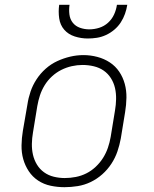

<svg xmlns="http://www.w3.org/2000/svg" viewBox="-20 -770 640 798"><path d="M248 8Q219 8 190.5 2Q162 -4 138.5 -19.5Q115 -35 99.5 -58.5Q84 -82 76.5 -109Q69 -136 69.5 -166Q70 -196 75 -226L94 -336Q98 -363 107 -389.5Q116 -416 132 -440.5Q148 -465 170 -484.5Q192 -504 218 -516Q244 -528 271.5 -534.5Q299 -541 327 -541Q356 -541 384.5 -533.5Q413 -526 436.5 -510.5Q460 -495 475.5 -472Q491 -449 498.5 -421.5Q506 -394 505.5 -364Q505 -334 500 -304L482 -194Q477 -167 468 -140.5Q459 -114 443 -89.5Q427 -65 405 -45.5Q383 -26 357 -13.5Q331 -1 303 3.5Q275 8 248 8ZM249 -30Q272 -30 295 -34.5Q318 -39 339 -49.5Q360 -60 378 -77Q396 -94 408.5 -114Q421 -134 428.5 -156Q436 -178 440 -201L458 -311Q462 -334 462.5 -358Q463 -382 458 -404Q453 -426 441 -445Q429 -464 411 -476.5Q393 -489 370 -494.5Q347 -500 323 -500Q301 -500 278.5 -495Q256 -490 235 -479.5Q214 -469 196 -452.5Q178 -436 165.5 -415.5Q153 -395 146 -373.5Q139 -352 135 -329L117 -219Q113 -196 112.5 -172.5Q112 -149 117 -127Q122 -105 133.5 -86Q145 -67 163 -54Q181 -41 203.5 -35.5Q226 -30 249 -30ZM345 -610Q317 -610 290.5 -618.5Q264 -627 247 -646.5Q230 -666 226 -694Q222 -722 226 -750H269Q266 -730 268.5 -710Q271 -690 282.5 -675.5Q294 -661 312.5 -654.5Q331 -648 351 -648Q372 -648 392.5 -654.5Q413 -661 429 -675.5Q445 -690 454 -709.5Q463 -729 466 -750H509Q506 -731 499.5 -712.5Q493 -694 482 -677Q471 -660 455 -646.5Q439 -633 420.5 -624.5Q402 -616 383 -613Q364 -610 345 -610Z"/></svg>

Font: Iosevka Slab XLtEx
Style: Italic
Weight: 200
Width: 7
Italic angle: -9°
Monospace: yes
Designer: Belleve Invis
Foundry: Belleve Invis
Version: Version 11.1.0; ttfautohint (v1.8.3)